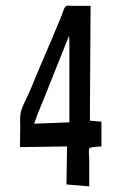

<svg xmlns="http://www.w3.org/2000/svg" viewBox="-20 -661 431 681"><path d="M225.1 -534.7 140.6 -323.2 114.7 -259.8 101.1 -222.2 226.1 -227.1V-443.4V-506.8ZM50.8 -139.2Q50.8 -150.9 51.3 -173.8Q51.8 -196.8 51.8 -208.5Q51.8 -211.9 51.8 -216.8Q51.8 -221.7 51.5 -225.6Q51.3 -229.5 51.3 -234.1Q51.3 -238.8 51.5 -242.9Q51.8 -247.1 52.2 -251.5Q52.7 -255.9 53.2 -259.8Q55.7 -272 61.5 -285.6Q67.4 -299.3 75.4 -315.7Q83.5 -332 86.9 -340.8Q126 -435.5 161.6 -517.1Q165.5 -527.3 170.9 -539.6Q176.3 -551.8 180.2 -561.8Q184.1 -571.8 189.5 -584Q194.8 -596.2 198.7 -606.4Q199.7 -608.4 202.4 -616.7Q205.1 -625 207.8 -630.9Q210.4 -636.7 213.9 -639.2Q216.3 -640.6 220.5 -640.9Q224.6 -641.1 230.7 -640.6Q236.8 -640.1 237.8 -640.1H301.3L298.8 -232.9L339.8 -229.5V-141.6Q329.1 -141.6 309.1 -138.7Q299.3 -137.7 298.3 -136.2Q295.9 -133.8 295.4 -127.2Q294.9 -120.6 295.7 -111.3Q296.4 -102.1 296.4 -100.6V0L215.8 -6.8L217.8 -141.6Z"/></svg>

Font: LaylaRuqaa
Style: Regular
Weight: 400
Version: Version 2.0